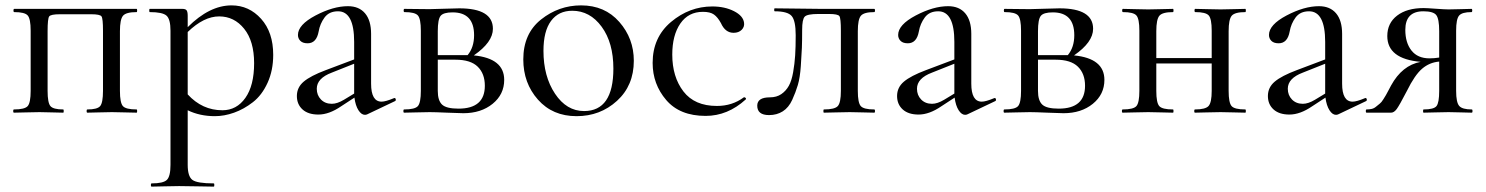

<svg xmlns="http://www.w3.org/2000/svg" viewBox="-20 -419 5525 714"><path d="M488 -12Q490 -12 490 -6Q490 0 488 0Q476 0 444.5 -1Q413 -2 396 -2Q378 -2 347 -1Q316 0 305 0Q302 0 302 -6Q302 -12 305 -12Q342 -12 352.5 -24.5Q363 -37 363 -81V-305Q363 -350 357.5 -358Q352 -366 319 -366H203Q169 -366 163 -358Q157 -350 157 -303V-81Q157 -37 167.5 -24.5Q178 -12 215 -12Q217 -12 217 -6Q217 0 215 0Q203 0 173 -1Q143 -2 127 -2Q108 -2 76 -1Q44 0 32 0Q29 0 29 -6Q29 -12 32 -12Q72 -12 83 -24.5Q94 -37 94 -81V-305Q94 -349 83 -361.5Q72 -374 33 -374Q30 -374 30 -380Q30 -386 33 -386H488Q490 -386 490 -380Q490 -374 488 -374Q449 -374 437.5 -360.5Q426 -347 426 -303V-81Q426 -37 437 -24.5Q448 -12 488 -12Z M841 -399Q906 -399 951 -349Q996 -299 996 -215Q996 -157 975 -111Q954 -65 920.5 -39Q887 -13 850.5 0Q814 13 779 13Q723 13 678 -9V194Q678 237 695.5 250Q713 263 775 263Q777 263 777 269Q777 275 775 275Q759 275 715.5 274Q672 273 646 273Q625 273 590.5 274Q556 275 544 275Q541 275 541 269Q541 263 544 263Q587 263 600.5 250Q614 237 614 194V-305Q614 -348 599 -361Q584 -374 537 -374Q535 -374 535 -380Q535 -386 537 -386H658Q670 -386 674 -380.5Q678 -375 678 -360V-318Q759 -399 841 -399ZM807 -9Q860 -9 892.5 -55Q925 -101 925 -184Q925 -266 888 -312Q851 -358 795 -358Q738 -358 678 -300V-68Q732 -9 807 -9Z M1445 -54Q1450 -56 1451.5 -50.5Q1453 -45 1449 -43L1346 6Q1342 8 1337 8Q1324 8 1313 -9Q1302 -26 1298 -56L1249 -24Q1204 7 1164 7Q1126 7 1105 -12Q1084 -31 1084 -62Q1084 -94 1109.5 -115.5Q1135 -137 1191 -158L1297 -198V-263Q1297 -377 1237 -377Q1204 -377 1187 -354Q1170 -331 1165 -302Q1157 -258 1124 -258Q1106 -258 1097 -267Q1088 -276 1088 -289Q1088 -327 1153.5 -361.5Q1219 -396 1274 -396Q1315 -396 1337.5 -369.5Q1360 -343 1360 -293V-108Q1360 -41 1399 -41Q1414 -41 1445 -54ZM1259 -48 1297 -71V-78V-182L1214 -149Q1158 -128 1158 -89Q1158 -65 1173.5 -49Q1189 -33 1214 -33Q1234 -33 1259 -48Z M1742 -213Q1855 -202 1855 -122Q1855 -68 1812 -33Q1769 2 1703 2Q1688 2 1642.5 0Q1597 -2 1578 -2Q1559 -2 1527 -1Q1495 0 1483 0Q1480 0 1480 -6Q1480 -12 1483 -12Q1523 -12 1534 -24.5Q1545 -37 1545 -81V-305Q1545 -349 1534 -361.5Q1523 -374 1484 -374Q1481 -374 1481 -380Q1481 -386 1484 -386Q1496 -386 1527.5 -385.5Q1559 -385 1578 -385Q1594 -385 1631.5 -386.5Q1669 -388 1688 -388Q1813 -388 1813 -312Q1813 -262 1742 -213ZM1663 -373Q1629 -373 1618.5 -360Q1608 -347 1608 -303V-214H1709H1719Q1743 -243 1743 -288Q1743 -373 1663 -373ZM1685 -15Q1783 -15 1783 -100Q1783 -145 1756.5 -171Q1730 -197 1674 -197H1608V-81Q1608 -45 1624 -30Q1640 -15 1685 -15Z M2124 13Q2035 13 1980.5 -48.5Q1926 -110 1926 -198Q1926 -294 1992 -346.5Q2058 -399 2141 -399Q2229 -399 2283 -337.5Q2337 -276 2337 -193Q2337 -101 2274.5 -44Q2212 13 2124 13ZM2152 -6Q2261 -6 2261 -164Q2261 -260 2217.5 -319.5Q2174 -379 2108 -379Q2057 -379 2029 -341Q2001 -303 2001 -230Q2001 -135 2044 -70.5Q2087 -6 2152 -6Z M2604 12Q2508 12 2457.5 -47Q2407 -106 2407 -185Q2407 -280 2475.5 -337.5Q2544 -395 2629 -395Q2675 -395 2709.5 -377.5Q2744 -360 2747 -334Q2749 -319 2738 -308Q2727 -297 2708 -297Q2677 -297 2661 -333Q2649 -355 2635 -365Q2621 -375 2594 -375Q2540 -375 2510 -331.5Q2480 -288 2480 -216Q2480 -133 2521.5 -79Q2563 -25 2646 -25Q2703 -25 2746 -57Q2748 -58 2750.5 -56.5Q2753 -55 2754 -53Q2755 -51 2753 -49Q2686 12 2604 12Z M2840 9Q2796 9 2796 -26Q2796 -57 2843 -57Q2868 -57 2885.5 -69Q2903 -81 2913.5 -100Q2924 -119 2929.5 -150.5Q2935 -182 2937 -213Q2939 -244 2939 -288Q2939 -342 2924 -359.5Q2909 -377 2861 -377Q2859 -377 2859 -382.5Q2859 -388 2861 -388L3034 -386H3231Q3234 -386 3234 -380Q3234 -374 3231 -374Q3193 -374 3181.5 -360.5Q3170 -347 3170 -303V-81Q3170 -37 3181 -24.5Q3192 -12 3231 -12Q3234 -12 3234 -6Q3234 0 3231 0Q3219 0 3188 -1Q3157 -2 3140 -2Q3121 -2 3088.5 -1Q3056 0 3044 0Q3042 0 3042 -6Q3042 -12 3044 -12Q3084 -12 3095.5 -24.5Q3107 -37 3107 -81V-305Q3107 -351 3101.5 -359Q3096 -367 3063 -367H3023Q2982 -367 2972.5 -357Q2963 -347 2963 -308Q2963 -266 2962 -241Q2961 -216 2958 -173Q2955 -130 2947 -103Q2939 -76 2926 -47.5Q2913 -19 2891 -5Q2869 9 2840 9Z M3677 -54Q3682 -56 3683.5 -50.5Q3685 -45 3681 -43L3578 6Q3574 8 3569 8Q3556 8 3545 -9Q3534 -26 3530 -56L3481 -24Q3436 7 3396 7Q3358 7 3337 -12Q3316 -31 3316 -62Q3316 -94 3341.5 -115.5Q3367 -137 3423 -158L3529 -198V-263Q3529 -377 3469 -377Q3436 -377 3419 -354Q3402 -331 3397 -302Q3389 -258 3356 -258Q3338 -258 3329 -267Q3320 -276 3320 -289Q3320 -327 3385.5 -361.5Q3451 -396 3506 -396Q3547 -396 3569.5 -369.5Q3592 -343 3592 -293V-108Q3592 -41 3631 -41Q3646 -41 3677 -54ZM3491 -48 3529 -71V-78V-182L3446 -149Q3390 -128 3390 -89Q3390 -65 3405.5 -49Q3421 -33 3446 -33Q3466 -33 3491 -48Z M3974 -213Q4087 -202 4087 -122Q4087 -68 4044 -33Q4001 2 3935 2Q3920 2 3874.5 0Q3829 -2 3810 -2Q3791 -2 3759 -1Q3727 0 3715 0Q3712 0 3712 -6Q3712 -12 3715 -12Q3755 -12 3766 -24.5Q3777 -37 3777 -81V-305Q3777 -349 3766 -361.5Q3755 -374 3716 -374Q3713 -374 3713 -380Q3713 -386 3716 -386Q3728 -386 3759.5 -385.5Q3791 -385 3810 -385Q3826 -385 3863.5 -386.5Q3901 -388 3920 -388Q4045 -388 4045 -312Q4045 -262 3974 -213ZM3895 -373Q3861 -373 3850.5 -360Q3840 -347 3840 -303V-214H3941H3951Q3975 -243 3975 -288Q3975 -373 3895 -373ZM3917 -15Q4015 -15 4015 -100Q4015 -145 3988.5 -171Q3962 -197 3906 -197H3840V-81Q3840 -45 3856 -30Q3872 -15 3917 -15Z M4611 -12Q4613 -12 4613 -6Q4613 0 4611 0Q4599 0 4567.5 -1Q4536 -2 4519 -2Q4500 -2 4467.5 -1Q4435 0 4424 0Q4421 0 4421 -6Q4421 -12 4424 -12Q4463 -12 4474.5 -25Q4486 -38 4486 -81V-183H4280V-81Q4280 -37 4291 -24.5Q4302 -12 4342 -12Q4344 -12 4344 -6Q4344 0 4342 0Q4330 0 4298.5 -1Q4267 -2 4250 -2Q4231 -2 4199 -1Q4167 0 4155 0Q4152 0 4152 -6Q4152 -12 4155 -12Q4195 -12 4206 -24.5Q4217 -37 4217 -81V-305Q4217 -349 4206 -361.5Q4195 -374 4156 -374Q4153 -374 4153 -380Q4153 -386 4156 -386Q4168 -386 4199.5 -385Q4231 -384 4250 -384Q4267 -384 4299 -385Q4331 -386 4342 -386Q4344 -386 4344 -380Q4344 -374 4342 -374Q4303 -374 4291.5 -360.5Q4280 -347 4280 -303V-203H4486V-305Q4486 -349 4475 -361.5Q4464 -374 4425 -374Q4422 -374 4422 -380Q4422 -386 4425 -386Q4437 -386 4468.5 -385Q4500 -384 4519 -384Q4537 -384 4568 -385Q4599 -386 4611 -386Q4613 -386 4613 -380Q4613 -374 4611 -374Q4572 -374 4560.5 -360.5Q4549 -347 4549 -303V-81Q4549 -37 4560 -24.5Q4571 -12 4611 -12Z M5056 -54Q5061 -56 5062.5 -50.5Q5064 -45 5060 -43L4957 6Q4953 8 4948 8Q4935 8 4924 -9Q4913 -26 4909 -56L4860 -24Q4815 7 4775 7Q4737 7 4716 -12Q4695 -31 4695 -62Q4695 -94 4720.5 -115.5Q4746 -137 4802 -158L4908 -198V-263Q4908 -377 4848 -377Q4815 -377 4798 -354Q4781 -331 4776 -302Q4768 -258 4735 -258Q4717 -258 4708 -267Q4699 -276 4699 -289Q4699 -327 4764.5 -361.5Q4830 -396 4885 -396Q4926 -396 4948.5 -369.5Q4971 -343 4971 -293V-108Q4971 -41 5010 -41Q5025 -41 5056 -54ZM4870 -48 4908 -71V-78V-182L4825 -149Q4769 -128 4769 -89Q4769 -65 4784.5 -49Q4800 -33 4825 -33Q4845 -33 4870 -48Z M5453 -12Q5456 -12 5456 -6Q5456 0 5453 0Q5443 0 5413.5 -1Q5384 -2 5367 -2Q5347 -2 5316.5 -1Q5286 0 5274 0Q5272 0 5272 -6Q5272 -12 5274 -12Q5312 -12 5322 -24.5Q5332 -37 5332 -81V-190Q5296 -187 5268.5 -163.5Q5241 -140 5212 -81Q5184 -27 5174 -13.5Q5164 0 5153 0H5062Q5059 0 5059 -6Q5059 -12 5062 -12Q5072 -12 5081 -14Q5090 -16 5098 -23Q5106 -30 5111.5 -34Q5117 -38 5124.5 -50Q5132 -62 5134 -65.5Q5136 -69 5144 -84Q5152 -99 5153 -101Q5194 -176 5263 -189Q5139 -200 5139 -285Q5139 -333 5175.5 -361Q5212 -389 5274 -389Q5286 -389 5319.5 -386.5Q5353 -384 5367 -384Q5384 -384 5413 -385Q5442 -386 5452 -386Q5455 -386 5455 -380Q5455 -374 5452 -374Q5417 -374 5406 -361Q5395 -348 5395 -305V-81Q5395 -38 5406.5 -25Q5418 -12 5453 -12ZM5206 -308Q5206 -260 5229 -231Q5252 -202 5296 -202Q5314 -202 5332 -205V-303Q5332 -349 5321 -363Q5310 -377 5273 -377Q5206 -377 5206 -308Z"/></svg>

Font: Cormorant Garamond Book
Style: Regular
Weight: 500
Designer: Christian Thalmann (Catharsis Fonts)
Version: Version 1.000;PS 002.000;hotconv 1.0.88;makeotf.lib2.5.64775